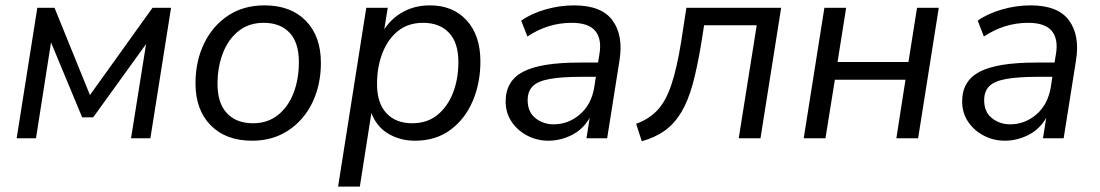

<svg xmlns="http://www.w3.org/2000/svg" viewBox="-20 -515 4097 715"><path d="M42 0 119 -486H183L315 -161L548 -486H617L540 0H468L524 -351L327 -78H286L170 -357L114 0Z M919 9Q821 9 764.5 -48.5Q708 -106 708 -205Q708 -287 740 -353Q772 -419 829.5 -457Q887 -495 965 -495Q1063 -495 1119 -437.5Q1175 -380 1175 -281Q1175 -199 1143.5 -133.5Q1112 -68 1054 -29.5Q996 9 919 9ZM922 -56Q977 -56 1015.5 -87Q1054 -118 1073.5 -169.5Q1093 -221 1093 -284Q1093 -356 1058.5 -393Q1024 -430 962 -430Q907 -430 868.5 -399.5Q830 -369 810 -317Q790 -265 790 -202Q790 -131 825 -93.5Q860 -56 922 -56Z M1239 180 1344 -486H1424L1411 -406Q1439 -448 1482.5 -471.5Q1526 -495 1581 -495Q1667 -495 1718 -439Q1769 -383 1769 -286Q1769 -206 1740.5 -139Q1712 -72 1657.5 -31.5Q1603 9 1525 9Q1471 9 1427 -16.5Q1383 -42 1363 -94L1320 180ZM1515 -56Q1571 -56 1609 -87Q1647 -118 1667 -169.5Q1687 -221 1687 -284Q1687 -356 1652 -393Q1617 -430 1556 -430Q1500 -430 1462 -399.5Q1424 -369 1404 -317Q1384 -265 1384 -202Q1384 -131 1419 -93.5Q1454 -56 1515 -56Z M2022 9Q1980 9 1943.5 -10Q1907 -29 1885 -62Q1863 -95 1863 -137Q1863 -214 1928.5 -248Q1994 -282 2138 -282H2207L2212 -312Q2222 -369 2197 -399.5Q2172 -430 2109 -430Q2020 -430 1944 -379L1921 -438Q1957 -464 2010.5 -479.5Q2064 -495 2118 -495Q2220 -495 2261 -439Q2302 -383 2287 -290L2241 0H2164L2176 -76Q2151 -33 2109 -12Q2067 9 2022 9ZM2042 -52Q2096 -52 2139 -88.5Q2182 -125 2193 -190L2199 -229H2149Q2072 -229 2027.5 -221Q1983 -213 1964 -194Q1945 -175 1945 -142Q1945 -98 1974 -75Q2003 -52 2042 -52Z M2370 11 2349 -54Q2398 -72 2429 -105.5Q2460 -139 2480.5 -200.5Q2501 -262 2517 -362L2536 -486H2889L2812 0H2731L2798 -421H2602L2592 -357Q2577 -265 2559.5 -201.5Q2542 -138 2516.5 -96Q2491 -54 2455.5 -28.5Q2420 -3 2370 11Z M2973 0 3050 -486H3131L3099 -284H3363L3395 -486H3476L3399 0H3318L3352 -218H3089L3054 0Z M3722 9Q3680 9 3643.5 -10Q3607 -29 3585 -62Q3563 -95 3563 -137Q3563 -214 3628.5 -248Q3694 -282 3838 -282H3907L3912 -312Q3922 -369 3897 -399.5Q3872 -430 3809 -430Q3720 -430 3644 -379L3621 -438Q3657 -464 3710.5 -479.5Q3764 -495 3818 -495Q3920 -495 3961 -439Q4002 -383 3987 -290L3941 0H3864L3876 -76Q3851 -33 3809 -12Q3767 9 3722 9ZM3742 -52Q3796 -52 3839 -88.5Q3882 -125 3893 -190L3899 -229H3849Q3772 -229 3727.5 -221Q3683 -213 3664 -194Q3645 -175 3645 -142Q3645 -98 3674 -75Q3703 -52 3742 -52Z"/></svg>

Font: Nunito Sans
Style: Italic
Weight: 400
Italic angle: -9°
Designer: Vernon Adams
Foundry: Vernon Adams
Version: Version 3.006; ttfautohint (v1.8.3)